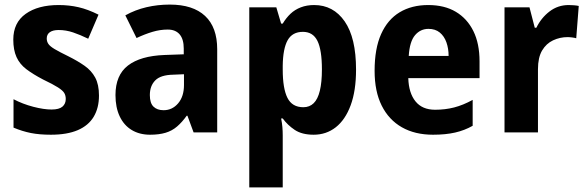

<svg xmlns="http://www.w3.org/2000/svg" viewBox="-20 -578 2565 838"><path d="M412 -161Q412 -107 389 -68.5Q366 -30 319.5 -10Q273 10 202 10Q152 10 114.5 2.5Q77 -5 39 -21V-145Q79 -124 125 -112Q171 -100 205 -100Q238 -100 252.5 -112.5Q267 -125 267 -146Q267 -161 260.5 -172Q254 -183 233 -196.5Q212 -210 168 -231Q124 -254 95 -276Q66 -298 52 -329Q38 -360 38 -405Q38 -479 92 -517.5Q146 -556 236 -556Q282 -556 323 -546.5Q364 -537 410 -514L365 -409Q330 -426 299 -436.5Q268 -447 236 -447Q211 -447 197.5 -437.5Q184 -428 184 -410Q184 -397 191 -386.5Q198 -376 218 -364Q238 -352 279 -332Q319 -312 349 -291Q379 -270 395.5 -239.5Q412 -209 412 -161Z M721 -558Q822 -558 875 -508.5Q928 -459 928 -363V0H825L798 -73H795Q775 -45 753 -26Q731 -7 702.5 1.5Q674 10 635 10Q589 10 555 -10.5Q521 -31 502.5 -70Q484 -109 484 -163Q484 -250 538.5 -292Q593 -334 698 -338L782 -341V-366Q782 -407 764 -428Q746 -449 712 -449Q679 -449 645.5 -439Q612 -429 576 -412L527 -511Q570 -535 619 -546.5Q668 -558 721 -558ZM736 -252Q681 -251 657.5 -227Q634 -203 634 -163Q634 -128 650 -112.5Q666 -97 694 -97Q732 -97 757.5 -127Q783 -157 783 -207V-254Z M1351 -556Q1435 -556 1484.5 -484.5Q1534 -413 1534 -274Q1534 -182 1510.5 -118.5Q1487 -55 1445.5 -22.5Q1404 10 1349 10Q1298 10 1266.5 -11Q1235 -32 1214 -61H1207Q1211 -41 1212.5 -23.5Q1214 -6 1214 13V240H1068V-546H1186L1207 -475H1214Q1229 -500 1248 -518Q1267 -536 1293 -546Q1319 -556 1351 -556ZM1302 -439Q1256 -439 1235.5 -402.5Q1215 -366 1214 -291V-274Q1214 -192 1234.5 -151Q1255 -110 1304 -110Q1331 -110 1349 -127.5Q1367 -145 1376 -182Q1385 -219 1385 -275Q1385 -360 1365.5 -399.5Q1346 -439 1302 -439Z M1849 -556Q1920 -556 1969.5 -526.5Q2019 -497 2046 -442.5Q2073 -388 2073 -310V-237H1762Q1764 -172 1793.5 -135.5Q1823 -99 1879 -99Q1923 -99 1962 -109Q2001 -119 2043 -142V-29Q2008 -9 1966.5 0.5Q1925 10 1870 10Q1791 10 1734 -22.5Q1677 -55 1646 -117Q1615 -179 1615 -269Q1615 -366 1643.5 -429.5Q1672 -493 1724.5 -524.5Q1777 -556 1849 -556ZM1850 -452Q1815 -452 1791.5 -424.5Q1768 -397 1764 -334H1938Q1938 -366 1928.5 -393Q1919 -420 1899.5 -436Q1880 -452 1850 -452Z M2462 -556Q2472 -556 2485 -555Q2498 -554 2506 -552L2495 -411Q2489 -413 2477.5 -414.5Q2466 -416 2457 -416Q2424 -416 2394 -402Q2364 -388 2346 -357.5Q2328 -327 2328 -276V0H2182V-546H2291L2314 -457H2321Q2342 -500 2378.5 -528Q2415 -556 2462 -556Z"/></svg>

Font: Noto Sans Bengali SemiCondensed
Style: Bold
Weight: 700
Width: 4
Designer: Jelle Bosma - Monotype Design Team
Foundry: Monotype Imaging Inc.
Version: Version 2.003